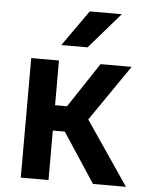

<svg xmlns="http://www.w3.org/2000/svg" viewBox="-52 -758 614 800"><g transform="rotate(5 255.0 -357.5)"><path d="M65 -500H181V-313H231L355 -500H485L324 -266L505 0H367L231 -207H181V0H65ZM291 -715H425L295 -565H185Z"/></g></svg>

Font: PT Root UI Bold
Style: Regular
Weight: 700
Designer: Vitaly Kuzmin
Foundry: ParaType Ltd.
Version: Version 2.000G